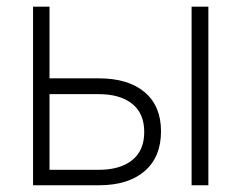

<svg xmlns="http://www.w3.org/2000/svg" viewBox="-20 -550 716 570"><path d="M458 -160.2Q458 -84 409.4 -42Q360.8 0 273.4 0H78.1V-530.3H127V-317.4H273.4Q360.8 -317.4 409.4 -276.4Q458 -235.4 458 -160.2ZM273.4 -45.9Q336.4 -45.9 372.3 -74.5Q408.2 -103 408.2 -158.2Q408.2 -213.4 372.3 -241.9Q336.4 -270.5 273.4 -270.5H127V-45.9ZM548.8 -530.3H598.6V0H548.8Z"/></svg>

Font: Pretendard ExtraLight
Style: Regular
Weight: 200
Designer: Base glyphs from Inter by Rasmus Andersson; Hangeul glyphs from Noto Sans CJK(Source Han Sans) by Jang Soo-young and Kan
Foundry: Kil Hyung-jin
Version: Version 1.309